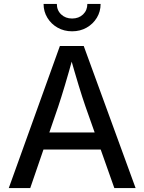

<svg xmlns="http://www.w3.org/2000/svg" viewBox="-20 -963 739 983"><path d="M24.9 0 286.6 -727.5H408.7L674.3 0H565.4L417.5 -418Q401.9 -462.9 382.6 -526.1Q363.3 -589.4 336.9 -682.6H356.9Q331.1 -588.9 311.8 -524.7Q292.5 -460.4 278.3 -418L134.8 0ZM161.6 -197.3V-284.7H537.6V-197.3ZM349.1 -802.7Q308.1 -802.7 275.1 -821.3Q242.2 -839.8 222.7 -871.8Q203.1 -903.8 203.1 -942.9H271Q271 -910.2 293.2 -889.2Q315.4 -868.2 349.1 -868.2Q383.3 -868.2 405.3 -889.2Q427.2 -910.2 427.2 -942.9H495.1Q495.1 -903.8 475.8 -872.1Q456.5 -840.3 423.6 -821.5Q390.6 -802.7 349.1 -802.7Z"/></svg>

Font: Inter Cardless
Style: Regular
Weight: 400
Designer: Rasmus Andersson
Foundry: rsms
Version: Version 4.001;git-9221beed3